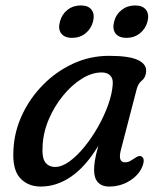

<svg xmlns="http://www.w3.org/2000/svg" viewBox="-20 -675 590 705"><path d="M424 -125Q412 -79 439 -79Q449 -79 457 -83.2Q465 -87.5 474.5 -94Q491 -106 499.5 -100.5Q514.5 -92.5 502 -62Q489.5 -32 456 -11Q422.5 10 379.5 10Q354.5 10 340 -5.2Q325.5 -20.5 325.5 -50.5Q325.5 -67 328.5 -86Q331.5 -105 341 -140Q296 -64.5 242.2 -27.2Q188.5 10 130 10Q81.5 10 53 -22.2Q24.5 -54.5 29.5 -126.5Q32.5 -191.5 61 -252.8Q89.5 -314 137.5 -363Q185.5 -412 247.8 -441Q310 -470 380.5 -470Q454.5 -470 486.8 -454.5Q519 -439 516.5 -412Q515 -390.5 501.5 -379.8Q488 -369 482.5 -350ZM136.5 -140.5Q133.5 -96 146.2 -79Q159 -62 182.5 -62Q207 -62 235 -82.2Q263 -102.5 290.2 -136Q317.5 -169.5 340.2 -209.8Q363 -250 377.5 -291Q392 -332 394 -366Q395.5 -387.5 384.2 -398.2Q373 -409 353.5 -409Q317.5 -409 280.5 -386Q243.5 -363 211.8 -324.2Q180 -285.5 159.5 -237.8Q139 -190 136.5 -140.5ZM245 -536Q217 -536 204.8 -552.2Q192.5 -568.5 200 -595.5Q207 -622.5 227.8 -638.8Q248.5 -655 276.5 -655Q304.5 -655 316.5 -638.8Q328.5 -622.5 321.5 -595.5Q314.5 -569 293.8 -552.5Q273 -536 245 -536ZM444.5 -536Q416.5 -536 404.2 -552.2Q392 -568.5 399 -595.5Q406 -622.5 427 -638.8Q448 -655 476 -655Q504 -655 516.2 -638.8Q528.5 -622.5 521.5 -595.5Q514.5 -569 493.5 -552.5Q472.5 -536 444.5 -536Z"/></svg>

Font: Fraunces 9pt S100
Style: Italic
Weight: 400
Italic angle: -16°
Version: Version 1.000; ttfautohint (v1.8.3)